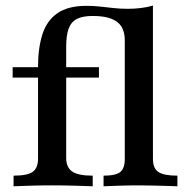

<svg xmlns="http://www.w3.org/2000/svg" viewBox="-20 -651 662 671"><path d="M27.4 0V-37.1Q75.8 -37.1 94.4 -50.4Q112.9 -63.7 112.9 -96.8V-379.8H24.2V-416.1H112.9Q112.9 -483.1 128.2 -531Q143.5 -579 180.6 -604.8Q217.7 -630.6 282.3 -630.6Q305.6 -630.6 328.6 -628.2Q351.6 -625.8 375.8 -623Q400 -620.2 426.6 -620.2Q450 -620.2 472.6 -623Q495.2 -625.8 514.5 -631.5V-95.2Q514.5 -62.9 533.5 -50Q552.4 -37.1 600 -37.1V0Q587.9 -0.8 565.7 -1.2Q543.5 -1.6 518.1 -2.4Q492.7 -3.2 467.7 -3.2Q431.5 -3.2 395.6 -2Q359.7 -0.8 341.9 0V-37.1Q384.7 -37.1 400.4 -50Q416.1 -62.9 416.1 -95.2V-509.7Q416.1 -539.5 404.4 -558.1Q392.7 -576.6 368.1 -585.9Q343.5 -595.2 304 -595.2Q269.4 -595.2 249.2 -585.1Q229 -575 220.2 -551.6Q211.3 -528.2 211.3 -486.3V-416.1H325.8V-379.8H211.3V-99.2Q211.3 -66.1 232.3 -51.6Q253.2 -37.1 304 -37.1V0Q282.3 -0.8 242.3 -2Q202.4 -3.2 161.3 -3.2Q121 -3.2 83.9 -2Q46.8 -0.8 27.4 0Z"/></svg>

Font: Playfair 9pt SemiBold
Style: Regular
Weight: 600
Designer: Claus Eggers Sørensen
Foundry: Claus Eggers Sørensen
Version: Version 2.001;gftools[0.9.30]